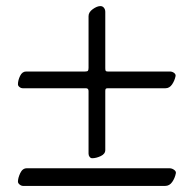

<svg xmlns="http://www.w3.org/2000/svg" viewBox="-20 -644 636 631"><path d="M271 -139V-345Q271 -354 262 -354H55Q49 -354 44 -358Q39 -362 39 -367Q39 -380 46 -394.5Q53 -409 66 -409H260Q267 -409 269 -411.5Q271 -414 271 -421V-591Q271 -604 285 -614Q299 -624 310 -624Q317 -624 321.5 -618.5Q326 -613 326 -605V-420Q326 -413 327.5 -411Q329 -409 334 -409H538Q546 -409 552 -404.5Q558 -400 557 -394Q554 -379 545.5 -366.5Q537 -354 524 -354H334Q329 -354 327.5 -352Q326 -350 326 -345V-151Q326 -138 311 -131Q296 -124 283 -124Q278 -124 274.5 -128.5Q271 -133 271 -139ZM39 -47Q39 -59 46.5 -75Q54 -91 68 -91H537Q545 -91 552 -86Q559 -81 558 -75Q555 -59 546 -46Q537 -33 523 -33H56Q50 -33 44.5 -37.5Q39 -42 39 -47Z"/></svg>

Font: EB Garamond SemiBold
Style: Italic
Weight: 600
Italic angle: -17.2°
Designer: Georg Duffner and Octavio Pardo
Foundry: Georg Duffner
Version: Version 1.000